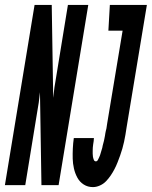

<svg xmlns="http://www.w3.org/2000/svg" viewBox="-66 -755 619 783"><path d="M-46 0 75 -735H145L151 -356Q153 -377 156 -398.5Q159 -420 163 -441L211 -735H294L173 0H103L97 -379Q95 -358 92 -336.5Q89 -315 85 -294L37 0ZM313 8Q292 8 275.5 -2.5Q259 -13 249.5 -30.5Q240 -48 235.5 -68Q231 -88 230.5 -108Q230 -128 231 -149.5Q232 -171 235 -192H317Q317 -186 316 -179.5Q315 -173 314 -166.5Q313 -160 312.5 -153.5Q312 -147 312 -140.5Q312 -134 312 -128Q312 -122 313 -116Q314 -110 316.5 -103.5Q319 -97 325 -97Q330 -97 333 -102.5Q336 -108 338 -112.5Q340 -117 342 -122Q344 -127 345 -132Q346 -137 348 -142Q350 -147 351 -152Q352 -157 353 -162Q354 -167 355.5 -171.5Q357 -176 358 -181Q359 -186 360 -191Q361 -196 362 -201Q363 -206 363.5 -211Q364 -216 365.5 -221Q367 -226 368 -231Q369 -236 369.5 -241Q370 -246 371 -251L434 -630H376L382 -735H533L450 -234Q448 -220 445.5 -205.5Q443 -191 440 -177Q437 -163 433 -149Q429 -135 424 -121Q419 -107 413.5 -93Q408 -79 401 -65.5Q394 -52 385.5 -39.5Q377 -27 366.5 -16Q356 -5 341.5 1.5Q327 8 313 8Z"/></svg>

Font: Iosevka Term Curly XBd Obl
Style: Regular
Weight: 800
Italic angle: -9°
Designer: Belleve Invis
Foundry: Belleve Invis
Version: Version 32.3.0